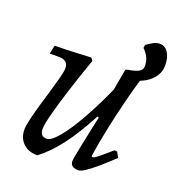

<svg xmlns="http://www.w3.org/2000/svg" viewBox="-116 -700 746 807"><g transform="rotate(20 257.5 -296.5)"><path d="M373 -456Q401 -460 418.5 -468.5Q436 -477 436 -495Q436 -535 404 -565L406 -579Q414 -585 421.5 -589.5Q429 -594 436 -598Q450 -605 464 -605Q487 -605 501 -583.5Q515 -562 515 -527Q515 -487 484 -458.5Q453 -430 409 -423ZM139 12Q99 12 75 -11Q51 -34 51 -72Q51 -89 58.5 -120.5Q66 -152 77 -189.5Q88 -227 99 -264Q110 -301 117.5 -330Q125 -359 125 -372Q125 -408 83 -408H42L50 -446Q71 -446 100 -447Q129 -448 159 -449.5Q189 -451 212 -452L221 -440Q193 -361 170.5 -290.5Q148 -220 135 -170Q122 -120 122 -102Q122 -84 129 -75.5Q136 -67 152 -67Q172 -67 205 -107Q238 -147 277.5 -218Q317 -289 357 -381L345 -220L321 -228Q276 -142 231 -82.5Q186 -23 139 12ZM322 12Q286 12 286 -16Q286 -22 289 -39Q292 -56 298 -85.5Q304 -115 313 -157.5Q322 -200 334 -255L335 -294L364 -453L373 -456L433 -447L440 -439Q424 -387 407.5 -320.5Q391 -254 377 -187Q363 -120 355 -64L358 -60Q363 -60 369.5 -63.5Q376 -67 391.5 -80Q407 -93 437 -119L449 -118L462 -94Q421 -55 393.5 -32Q366 -9 349 1.5Q332 12 322 12Z"/></g></svg>

Font: Alegreya
Style: Italic
Weight: 400
Italic angle: -7°
Designer: Juan Pablo del Peral
Foundry: Huerta Tipografica
Version: Version 2.009